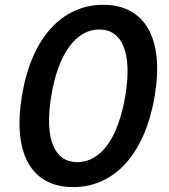

<svg xmlns="http://www.w3.org/2000/svg" viewBox="-20 -757 697 790"><path d="M280.9 12.8C452.4 12.8 577.1 -125 616.8 -363.3C656.2 -600.1 575.6 -737.2 404.8 -737.2C234.4 -737.2 109.4 -600.1 70.3 -363.3C30.9 -125 109 12.8 280.9 12.8ZM191.1 -363.3C220.5 -540.1 294.4 -635.7 388.5 -635.7C482.2 -635.7 525.2 -540.1 495.7 -363.3C465.9 -185 393.1 -89.8 297.9 -89.8C203.8 -89.8 161.6 -185 191.1 -363.3Z"/></svg>

Font: Magic Ui Pro Semi Bold
Style: Italic
Weight: 600
Italic angle: -9.39999°
Designer: Stefan Endress, Andreas Faust
Version: Version 1.000;FEAKit 1.0